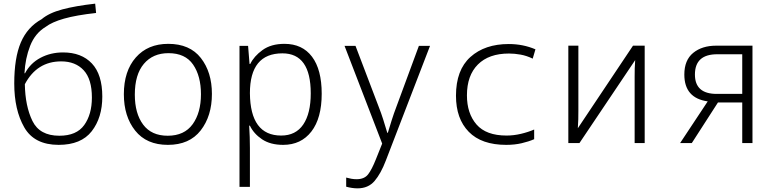

<svg xmlns="http://www.w3.org/2000/svg" viewBox="-20 -783 4240 1051"><path d="M540 -254Q540 -375 483 -435.5Q426 -496 325 -496Q257 -496 201.5 -466.5Q146 -437 117 -382H114Q118 -463 145 -532Q172 -601 230 -636Q264 -662 330.5 -681Q397 -700 506 -712L501 -763Q394 -751 321 -731.5Q248 -712 208 -678Q130 -635 94 -550.5Q58 -466 58 -326Q58 -181 113 -85.5Q168 10 301 10Q424 10 482 -64.5Q540 -139 540 -254ZM116 -322Q182 -447 315 -447Q393 -447 438 -398.5Q483 -350 483 -249Q483 -157 441 -98.5Q399 -40 305 -40Q197 -40 157.5 -121Q118 -202 116 -322Z M1140 -269Q1140 -388 1079.5 -465.5Q1019 -543 901 -543Q789 -543 723.5 -468.5Q658 -394 658 -267Q658 -146 720 -68Q782 10 899 10Q1017 10 1078.5 -69Q1140 -148 1140 -269ZM718 -265Q718 -375 767.5 -433.5Q817 -492 902 -492Q994 -492 1037 -429.5Q1080 -367 1080 -267Q1080 -166 1034.5 -103Q989 -40 898 -40Q809 -40 763.5 -101Q718 -162 718 -265Z M1519 -41Q1350 -41 1348 -273Q1348 -491 1526 -491Q1681 -491 1681 -272Q1681 -162 1640 -101.5Q1599 -41 1519 -41ZM1348 240V27Q1348 1 1347 -32.5Q1346 -66 1344 -95H1348Q1369 -51 1414.5 -20.5Q1460 10 1530 10Q1628 10 1684.5 -63Q1741 -136 1741 -270Q1741 -402 1688 -472.5Q1635 -543 1537 -543Q1464 -543 1417 -509Q1370 -475 1350 -433H1346L1338 -532H1291V240Z M2092 96 2334 -532H2273L2153 -207Q2135 -160 2124 -124.5Q2113 -89 2103 -56H2100Q2088 -96 2077.5 -129.5Q2067 -163 2052 -201L1926 -532H1866L2072 3L2038 88Q2015 146 1994.5 172Q1974 198 1932 198Q1917 198 1903 195.5Q1889 193 1875 189V239Q1908 248 1937 248Q1996 248 2030.5 207.5Q2065 167 2092 96Z M2904 -21V-74Q2872 -60 2832 -50.5Q2792 -41 2753 -41Q2641 -41 2588.5 -101.5Q2536 -162 2536 -261Q2536 -370 2596 -430Q2656 -490 2766 -490Q2797 -490 2830 -484Q2863 -478 2896 -462L2911 -513Q2843 -542 2765 -542Q2634 -542 2555 -471Q2476 -400 2476 -259Q2476 -133 2546 -61.5Q2616 10 2751 10Q2797 10 2835.5 1Q2874 -8 2904 -21Z M3152 0 3457 -454Q3455 -428 3454.5 -409Q3454 -390 3454 -365V0H3509V-533H3445L3143 -81Q3145 -110 3145.5 -130Q3146 -150 3146 -179V-533H3091V0Z M3784 -375Q3784 -486 3906 -486H4043V-269H3903Q3784 -269 3784 -375ZM3767 0 3910 -222H4043V0H4099V-533H3900Q3823 -533 3774.5 -493.5Q3726 -454 3726 -375Q3726 -246 3854 -228L3703 0Z"/></svg>

Font: Noto Sans Mono UI Light
Style: Regular
Weight: 300
Designer: Monotype Design team
Foundry: Monotype Imaging Inc.
Version: 1.000